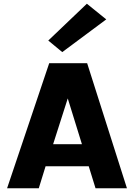

<svg xmlns="http://www.w3.org/2000/svg" viewBox="-20 -1010 719 1030"><path d="M18 0 244 -671H447.5L661 0H492.5L456 -118H224.5L188 0ZM265 -236.5H419.5L343.5 -482ZM314 -730.5 239 -792.5 446 -990 550 -906Z"/></svg>

Font: Karla ExtraBold
Style: Regular
Weight: 800
Designer: Jonathan Pinhorn
Version: Version 2.001